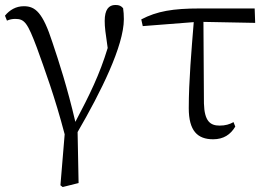

<svg xmlns="http://www.w3.org/2000/svg" viewBox="-20 -546 1071 772"><path d="M223 199 232 206 296 190 292 -15C386 -177 478 -362 478 -469C478 -486 477 -499 475 -513C467 -522 460 -526 444 -526C417 -526 401 -507 401 -462C401 -437 404 -414 413 -353C380 -245 341 -166 283 -56C251 -193 217 -298 191 -375C152 -496 122 -521 76 -521C44 -521 19 -506 0 -483L8 -463C19 -468 30 -470 42 -470C79 -470 91 -453 128 -355C160 -266 201 -155 240 -6Z M837 14C879 14 907 -5 926 -37L919 -55C903 -46 886 -41 863 -41C825 -41 802 -59 800 -130L798 -458L1006 -454L1004 -512H784C675 -512 611 -501 548 -468L554 -441L759 -457C750 -344 739 -221 739 -111C739 -20 774 14 837 14Z"/></svg>

Font: Noto Serif HK Light
Style: Regular
Weight: 300
Designer: Ryoko NISHIZUKA 西塚涼子 (kana & ideographs); Frank Grießhammer (Latin, Greek & Cyrillic); Wenlong ZHANG 张文龙 (bopomofo); San
Foundry: Adobe
Version: Version 2.001;hotconv 1.1.0;makeotfexe 2.6.0